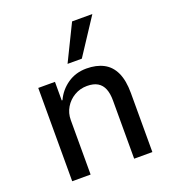

<svg xmlns="http://www.w3.org/2000/svg" viewBox="-136 -857 867 961"><g transform="rotate(-20 297.0 -376.0)"><path d="M84 0V-497H173V-398H177Q199 -446 242.5 -476Q286 -506 343 -506Q396 -506 434 -486Q472 -466 491.5 -423.5Q511 -381 511 -315V0H414V-310Q414 -347 404 -372Q394 -397 372.5 -410Q351 -423 316 -423Q279 -423 248.5 -405Q218 -387 200 -357Q182 -327 182 -290V0ZM263 -560 357 -752H465L339 -560Z"/></g></svg>

Font: Nunito Sans 7pt SemiCondensed Medium
Style: Regular
Weight: 500
Width: 4
Designer: Vernon Adams
Foundry: Vernon Adams
Version: Version 3.101;gftools[0.9.27]